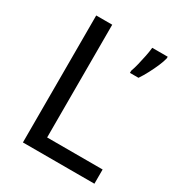

<svg xmlns="http://www.w3.org/2000/svg" viewBox="-171 -824 865 935"><g transform="rotate(30 262.0 -357.0)"><path d="M97 0V-714H187V-80H499V0ZM499 -705Q495 -687 483.5 -660Q472 -633 457 -604.5Q442 -576 427 -554H379V-566Q386 -585 392.5 -611.5Q399 -638 404.5 -665.5Q410 -693 412 -714H499Z"/></g></svg>

Font: Noto Sans Kaithi
Style: Regular
Weight: 400
Designer: Monotype Design Team
Foundry: Monotype Imaging Inc.
Version: Version 2.005; ttfautohint (v1.8.4.7-5d5b)